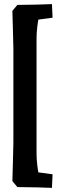

<svg xmlns="http://www.w3.org/2000/svg" viewBox="-20 -786 305 931"><path d="M166 -690.9 234.9 -700.2 231.9 -766.1Q214.8 -765.1 160.9 -763.7Q106.9 -762.2 64 -762.2L40 -732.9Q41 -707 42.5 -647.5Q43.9 -587.9 44.9 -550.8V-94.2Q43.9 -56.2 42.5 4.9Q41 65.9 40 91.8L64 121.1Q106.9 121.1 160.9 122.6Q214.8 124 231.9 125L234.9 59.1L166 49.8Q164.1 42 160.6 13.4Q157.2 -15.1 157.2 -40V-601.1Q157.2 -626 160.6 -654.5Q164.1 -683.1 166 -690.9Z"/></svg>

Font: Sura
Style: Bold
Weight: 700
Designer: Carolina Giovagnoli
Foundry: Huerta Tipografica
Version: Version 1.002;PS 001.002;hotconv 1.0.70;makeotf.lib2.5.58329